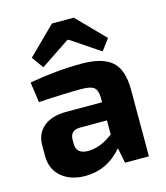

<svg xmlns="http://www.w3.org/2000/svg" viewBox="-110 -812 788 910"><g transform="rotate(-15 283.5 -357.5)"><path d="M137 -537 96 -595 230 -727H337L469 -592L428 -537L287 -632H279ZM74 -383 60 -483Q193 -507 317 -507Q417 -507 464 -466.5Q511 -426 511 -326V0H394L379 -75Q305 12 197 12Q126 12 81 -25.5Q36 -63 36 -130V-180Q36 -239 76 -272Q116 -305 187 -305H363V-327Q362 -365 345.5 -378Q329 -391 282 -391Q200 -391 74 -383ZM182 -169V-150Q182 -99 240 -99Q300 -99 363 -147V-216H230Q182 -215 182 -169Z"/></g></svg>

Font: Exo 2.0
Style: Bold
Weight: 700
Designer: Natanael Gama
Version: Version 1.001;PS 001.001;hotconv 1.0.70;makeotf.lib2.5.58329